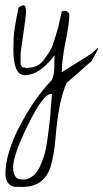

<svg xmlns="http://www.w3.org/2000/svg" viewBox="-40 -280 392 728"><path d="M47.9 -259.8Q59.6 -259.8 58.6 -235.8Q57.6 -211.9 47.9 -147.9Q38.1 -84 38.1 -72.3V-44.9Q38.1 -33.2 39.6 -32.2Q41 -31.2 43 -27.3Q44.9 -23.4 48.3 -24.4Q51.8 -25.4 56.2 -22.9Q60.5 -20.5 67.4 -23.4Q106.4 -23.4 128.9 -56.6Q141.6 -74.2 149.9 -87.9Q158.2 -101.6 166.5 -129.4Q174.8 -157.2 178.2 -167.5Q181.6 -177.7 187.5 -207L194.3 -236.3Q199.2 -239.3 206.5 -239.3Q213.9 -239.3 222.7 -227.5V-223.6Q222.7 -190.4 208.5 -121.6Q194.3 -52.7 194.3 -5.9Q205.1 -13.7 254.4 -43.9Q303.7 -74.2 310.1 -79.6Q316.4 -85 324.2 -92.8Q332 -100.6 332 -96.7Q332 -90.8 306.6 -47.9Q301.8 -43 259.3 -6.3Q216.8 30.3 212.9 34.2Q181.6 101.6 169.9 250Q166 298.8 154.3 343.8Q131.8 428.7 44.9 428.7Q34.2 428.7 18.1 428.2Q2 427.7 -8.8 414.6Q-19.5 401.4 -19.5 380.9Q-19.5 301.8 35.2 197.3Q89.8 92.8 157.2 22.5Q166 2.9 166 -28.3Q166 -59.6 167 -70.3Q109.4 4.9 55.7 4.9Q54.7 4.9 53.7 4.9Q10.7 4.9 10.7 -92.8Q10.7 -100.6 11.7 -134.3Q12.7 -168 30.3 -251Q31.2 -252.9 38.1 -256.3Q44.9 -259.8 47.9 -259.8ZM42 400.4Q43.9 400.4 54.2 400.4Q64.5 400.4 81.1 389.6Q97.7 378.9 108.9 356.4Q120.1 334 127.4 309.6Q134.8 285.2 139.6 250Q144.5 214.8 147.5 189.5Q150.4 164.1 152.8 128.4Q155.3 92.8 157.2 77.1Q156.2 77.1 155.3 76.2H153.3Q124 76.2 66.9 191.9Q9.8 307.6 9.8 354Q9.8 400.4 42 400.4Z"/></svg>

Font: Dawning of a New Day
Style: Regular
Weight: 400
Designer: Kimberly Geswein
Foundry: Kimberly Geswein
Version: Version 1.002 2010